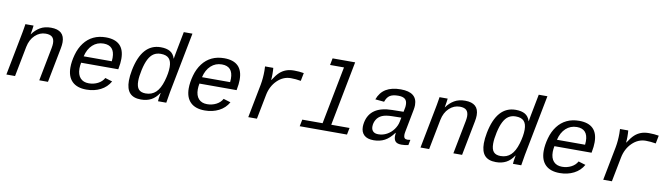

<svg xmlns="http://www.w3.org/2000/svg" viewBox="-37 -1316 6675 1918"><g transform="rotate(10 3300.5 -356.5)"><path d="M372.6 0 438.5 -339.4Q443.8 -367.7 443.8 -387.2Q443.8 -430.2 422.6 -450.2Q401.4 -470.2 356.4 -470.2Q295.9 -470.2 248.8 -426Q201.7 -381.8 186.5 -306.2L127 0H39.1L119.6 -415.5Q123 -432.1 126.2 -450.4Q129.4 -468.8 132.1 -485.1Q134.8 -501.5 136.7 -513.2Q138.7 -524.9 138.7 -528.3H221.7Q221.7 -525.4 217.5 -495.4Q213.4 -465.3 208 -438H209.5Q242.7 -484.4 288.1 -511.2Q333.5 -538.1 397.9 -538.1Q536.1 -538.1 536.1 -414.1Q536.1 -386.2 529.3 -352.1L460.9 0Z M753.9 -245.6Q747.6 -211.9 747.6 -186.5Q747.6 -123.5 778.1 -89.8Q808.6 -56.2 863.8 -56.2Q913.6 -56.2 955.8 -77.6Q998 -99.1 1018.6 -137.2L1091.3 -115.2Q1057.6 -54.7 994.4 -22.5Q931.2 9.8 851.1 9.8Q756.3 9.8 706.5 -39.3Q656.7 -88.4 656.7 -180.7Q656.7 -241.2 676.3 -311.8Q695.8 -382.3 734.9 -433.8Q773.9 -485.4 829.1 -511.7Q884.3 -538.1 954.6 -538.1Q1143.1 -538.1 1143.1 -353Q1143.1 -308.6 1132.8 -257.3L1130.9 -245.6ZM942.9 -473.1Q877.9 -473.1 831.8 -430.7Q785.6 -388.2 768.1 -313H1053.2L1055.2 -348.1Q1055.2 -473.1 942.9 -473.1Z M1586.4 -85Q1552.7 -33.7 1508.5 -10.5Q1464.4 12.7 1405.3 12.7Q1328.1 12.7 1291.5 -28.1Q1254.9 -68.8 1254.9 -151.9Q1254.9 -199.2 1266.6 -259.8Q1320.8 -536.1 1511.7 -536.1Q1570.8 -536.1 1606.7 -515.1Q1642.6 -494.1 1657.2 -446.3H1658.2L1668.5 -504.9L1710.9 -724.6H1798.8L1679.2 -108.9Q1663.6 -21.5 1661.1 0H1577.1V-2Q1577.1 -22.9 1588.9 -85ZM1347.2 -164.6Q1347.2 -107.4 1369.9 -81.3Q1392.6 -55.2 1441.4 -55.2Q1503.4 -55.2 1544.2 -93.8Q1585 -132.3 1608.9 -213.1Q1632.8 -293.9 1632.8 -355.5Q1632.8 -414.6 1606.4 -442.9Q1580.1 -471.2 1523.4 -471.2Q1481 -471.2 1450.7 -451.4Q1420.4 -431.6 1398.7 -389.6Q1377 -347.7 1362.1 -279.8Q1347.2 -211.9 1347.2 -164.6Z M1954.1 -245.6Q1947.8 -211.9 1947.8 -186.5Q1947.8 -123.5 1978.3 -89.8Q2008.8 -56.2 2064 -56.2Q2113.8 -56.2 2156 -77.6Q2198.2 -99.1 2218.8 -137.2L2291.5 -115.2Q2257.8 -54.7 2194.6 -22.5Q2131.3 9.8 2051.3 9.8Q1956.5 9.8 1906.7 -39.3Q1856.9 -88.4 1856.9 -180.7Q1856.9 -241.2 1876.5 -311.8Q1896 -382.3 1935.1 -433.8Q1974.1 -485.4 2029.3 -511.7Q2084.5 -538.1 2154.8 -538.1Q2343.3 -538.1 2343.3 -353Q2343.3 -308.6 2333 -257.3L2331.1 -245.6ZM2143.1 -473.1Q2078.1 -473.1 2032 -430.7Q1985.8 -388.2 1968.3 -313H2253.4L2255.4 -348.1Q2255.4 -473.1 2143.1 -473.1Z M2946.3 -448.2Q2894 -457.5 2844.7 -457.5Q2766.6 -457.5 2706.5 -398.4Q2646.5 -339.4 2628.9 -248L2580.6 0H2492.7L2559.1 -342.3Q2571.3 -408.7 2571.3 -483.4L2569.8 -528.3H2653.3Q2656.2 -503.9 2656.2 -465.8Q2656.2 -433.6 2653.3 -406.2H2655.8Q2691.4 -461.4 2719.5 -486.8Q2747.6 -512.2 2782.2 -525.1Q2816.9 -538.1 2863.3 -538.1Q2915 -538.1 2962.4 -529.8Z M3322.3 -69.3H3507.8L3494.1 0H3014.6L3028.3 -69.3H3234.4L3348.1 -655.3H3207L3220.2 -724.6H3449.2Z M4097.7 -54.2Q4110.8 -54.2 4127 -57.6L4116.2 -2.9Q4082 4.9 4046.9 4.9Q4004.4 4.9 3986.6 -13.7Q3968.8 -32.2 3968.8 -69.3L3971.2 -101.1H3968.3Q3924.8 -41.5 3876.2 -15.9Q3827.6 9.8 3765.1 9.8Q3700.2 9.8 3668.2 -20.5Q3636.2 -50.8 3636.2 -104Q3636.2 -124 3640.6 -147.5Q3673.8 -317.9 3896 -320.3L4011.2 -322.3Q4019.5 -361.8 4020.8 -372.3Q4022 -382.8 4022 -394.5Q4022 -436 3999.5 -453.6Q3977.1 -471.2 3932.1 -471.2Q3875.5 -471.2 3846.4 -451.9Q3817.4 -432.6 3802.2 -387.2L3711.9 -395.5Q3738.3 -468.3 3796.1 -503.2Q3854 -538.1 3946.3 -538.1Q4112.3 -538.1 4112.3 -407.7Q4112.3 -385.7 4107.4 -360.4L4063.5 -132.8Q4059.1 -111.8 4059.1 -95.7Q4059.1 -75.2 4067.9 -64.7Q4076.7 -54.2 4097.7 -54.2ZM3800.8 -57.1Q3847.2 -57.1 3887.7 -79.3Q3928.2 -101.6 3955.6 -139.2Q3982.9 -176.8 3990.7 -217.3L3999.5 -260.7L3906.2 -258.8Q3840.3 -257.8 3804 -241.5Q3767.6 -225.1 3748.8 -192.6Q3730 -160.2 3730 -122.6Q3730 -92.3 3747.8 -74.7Q3765.6 -57.1 3800.8 -57.1Z M4573.2 0 4639.2 -339.4Q4644.5 -367.7 4644.5 -387.2Q4644.5 -430.2 4623.3 -450.2Q4602.1 -470.2 4557.1 -470.2Q4496.6 -470.2 4449.5 -426Q4402.3 -381.8 4387.2 -306.2L4327.6 0H4239.7L4320.3 -415.5Q4323.7 -432.1 4326.9 -450.4Q4330.1 -468.8 4332.8 -485.1Q4335.4 -501.5 4337.4 -513.2Q4339.4 -524.9 4339.4 -528.3H4422.4Q4422.4 -525.4 4418.2 -495.4Q4414.1 -465.3 4408.7 -438H4410.2Q4443.4 -484.4 4488.8 -511.2Q4534.2 -538.1 4598.6 -538.1Q4736.8 -538.1 4736.8 -414.1Q4736.8 -386.2 4730 -352.1L4661.6 0Z M5187 -85Q5153.3 -33.7 5109.1 -10.5Q5064.9 12.7 5005.9 12.7Q4928.7 12.7 4892.1 -28.1Q4855.5 -68.8 4855.5 -151.9Q4855.5 -199.2 4867.2 -259.8Q4921.4 -536.1 5112.3 -536.1Q5171.4 -536.1 5207.3 -515.1Q5243.2 -494.1 5257.8 -446.3H5258.8L5269 -504.9L5311.5 -724.6H5399.4L5279.8 -108.9Q5264.2 -21.5 5261.7 0H5177.7V-2Q5177.7 -22.9 5189.5 -85ZM4947.8 -164.6Q4947.8 -107.4 4970.5 -81.3Q4993.2 -55.2 5042 -55.2Q5104 -55.2 5144.8 -93.8Q5185.5 -132.3 5209.5 -213.1Q5233.4 -293.9 5233.4 -355.5Q5233.4 -414.6 5207 -442.9Q5180.7 -471.2 5124 -471.2Q5081.5 -471.2 5051.3 -451.4Q5021 -431.6 4999.3 -389.6Q4977.5 -347.7 4962.6 -279.8Q4947.8 -211.9 4947.8 -164.6Z M5554.7 -245.6Q5548.3 -211.9 5548.3 -186.5Q5548.3 -123.5 5578.9 -89.8Q5609.4 -56.2 5664.6 -56.2Q5714.4 -56.2 5756.6 -77.6Q5798.8 -99.1 5819.3 -137.2L5892.1 -115.2Q5858.4 -54.7 5795.2 -22.5Q5731.9 9.8 5651.9 9.8Q5557.1 9.8 5507.3 -39.3Q5457.5 -88.4 5457.5 -180.7Q5457.5 -241.2 5477.1 -311.8Q5496.6 -382.3 5535.6 -433.8Q5574.7 -485.4 5629.9 -511.7Q5685.1 -538.1 5755.4 -538.1Q5943.8 -538.1 5943.8 -353Q5943.8 -308.6 5933.6 -257.3L5931.6 -245.6ZM5743.7 -473.1Q5678.7 -473.1 5632.6 -430.7Q5586.4 -388.2 5568.8 -313H5854L5856 -348.1Q5856 -473.1 5743.7 -473.1Z M6546.9 -448.2Q6494.6 -457.5 6445.3 -457.5Q6367.2 -457.5 6307.1 -398.4Q6247.1 -339.4 6229.5 -248L6181.2 0H6093.3L6159.7 -342.3Q6171.9 -408.7 6171.9 -483.4L6170.4 -528.3H6253.9Q6256.8 -503.9 6256.8 -465.8Q6256.8 -433.6 6253.9 -406.2H6256.3Q6292 -461.4 6320.1 -486.8Q6348.1 -512.2 6382.8 -525.1Q6417.5 -538.1 6463.9 -538.1Q6515.6 -538.1 6563 -529.8Z"/></g></svg>

Font: Cousine
Style: Italic
Weight: 400
Italic angle: -12°
Monospace: yes
Designer: Steve Matteson
Foundry: Monotype Imaging Inc.
Version: Version 1.21